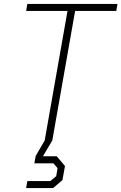

<svg xmlns="http://www.w3.org/2000/svg" viewBox="-20 -720 622 984"><path d="M326 -664H114L120 -700H582L576 -664H365L248 0H209ZM120 208H238L268 183L275 142L254 117H156L163 79L209 0H248L200 81H271L313 131L300 203L252 244H114Z"/></svg>

Font: Chakra Petch ExtraLight
Style: Italic
Weight: 275
Italic angle: -10°
Designer: Katatrad Aksorn Co.,Ltd.
Foundry: Cadson Demak Co.,Ltd.
Version: Version 1.000; ttfautohint (v1.6)